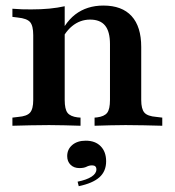

<svg xmlns="http://www.w3.org/2000/svg" viewBox="-20 -448 622 684"><path d="M154.8 -2.4Q118.5 -2.4 88.3 -1.6Q58.1 -0.8 24.2 0V-29L45.2 -31.5Q75.8 -33.9 87.1 -46.8Q98.4 -59.7 98.4 -91.9V-208.1H210.5V-91.9Q210.5 -58.9 220.6 -46Q230.6 -33.1 256.5 -29.8L266.9 -29V0Q236.3 -0.8 210.5 -1.6Q184.7 -2.4 154.8 -2.4ZM98.4 -208.1V-322.6Q98.4 -356.5 87.1 -369.4Q75.8 -382.3 43.5 -385.5L24.2 -387.9V-416.9Q42.7 -415.3 58.1 -414.9Q73.4 -414.5 91.1 -414.5Q126.6 -414.5 156 -417.3Q185.5 -420.2 210.5 -425.8V-416.9V-208.1ZM371.8 -208.1V-291.1Q371.8 -335.5 354.4 -356.9Q337.1 -378.2 300.8 -378.2Q265.3 -378.2 236.7 -354.8Q208.1 -331.5 187.1 -280.6L179.8 -293.5Q206.5 -364.5 248 -396.4Q289.5 -428.2 348.4 -428.2Q414.5 -428.2 448.8 -390.7Q483.1 -353.2 483.1 -280.6V-208.1ZM427.4 -2.4Q397.6 -2.4 372.2 -1.6Q346.8 -0.8 316.9 0V-29L325.8 -29.8Q351.6 -33.1 361.7 -46Q371.8 -58.9 371.8 -91.9V-208.1H483.1V-91.9Q483.1 -59.7 494.4 -46.8Q505.6 -33.9 537.1 -31.5L558.1 -29V0Q523.4 -0.8 493.5 -1.6Q463.7 -2.4 427.4 -2.4ZM260.5 215.3 256.5 199.2Q288.7 192.7 306 181.5Q323.4 170.2 323.4 155.6Q323.4 141.1 308.1 141.1Q297.6 141.1 288.3 146Q279 150.8 262.9 150.8Q243.5 150.8 231.5 139.1Q219.4 127.4 219.4 108.1Q219.4 83.9 237.5 68.5Q255.6 53.2 285.5 53.2Q319.4 53.2 338.7 73Q358.1 92.7 358.1 126.6Q358.1 162.1 334.3 183.5Q310.5 204.8 260.5 215.3Z"/></svg>

Font: Playfair 5pt SemiExpanded Light
Style: Bold
Weight: 700
Version: Version 2.203